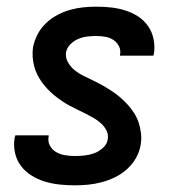

<svg xmlns="http://www.w3.org/2000/svg" viewBox="-20 -548 540 576"><path d="M204 8Q181 8 158 5.5Q135 3 114 -3.5Q93 -10 74.5 -21.5Q56 -33 43 -50Q30 -67 25 -89.5Q20 -112 24 -135Q25 -137 25 -138.5Q25 -140 26 -142H126Q126 -141 126 -140.5Q126 -140 126 -139Q123 -124 129.5 -111.5Q136 -99 148 -92Q160 -85 174.5 -82.5Q189 -80 204 -80Q219 -80 233.5 -81.5Q248 -83 262 -88Q276 -93 288.5 -104Q301 -115 303 -129Q306 -144 299.5 -156.5Q293 -169 283 -178Q273 -187 261 -194Q249 -201 237 -207Q225 -213 212.5 -219Q200 -225 188 -231.5Q176 -238 165 -245.5Q154 -253 143.5 -261.5Q133 -270 123.5 -280Q114 -290 106 -301Q98 -312 92 -324Q86 -336 82.5 -349.5Q79 -363 78 -377Q77 -391 79 -406Q83 -426 92.5 -444.5Q102 -463 117.5 -478Q133 -493 152 -503Q171 -513 190.5 -518.5Q210 -524 230 -526Q250 -528 269 -528Q292 -528 314 -525.5Q336 -523 356.5 -516.5Q377 -510 394.5 -498.5Q412 -487 424 -470Q436 -453 440.5 -431.5Q445 -410 442 -387Q441 -386 441 -384Q441 -382 440 -381H340Q340 -381 340 -382Q340 -383 340 -383Q343 -397 337 -409Q331 -421 320.5 -428Q310 -435 296.5 -437.5Q283 -440 269 -440Q256 -440 242.5 -438.5Q229 -437 215.5 -431.5Q202 -426 191.5 -415.5Q181 -405 178 -391Q176 -374 184.5 -360Q193 -346 205 -336.5Q217 -327 231.5 -320Q246 -313 260.5 -306Q275 -299 289 -291Q303 -283 316 -274.5Q329 -266 341 -255.5Q353 -245 363.5 -233.5Q374 -222 382.5 -208.5Q391 -195 396 -180Q401 -165 403 -148Q405 -131 402 -114Q399 -94 388.5 -75Q378 -56 361.5 -41Q345 -26 325.5 -16.5Q306 -7 285.5 -1.5Q265 4 245 6Q225 8 204 8Z"/></svg>

Font: Iosevka SS04 Semibold Oblique
Style: Regular
Weight: 600
Italic angle: -9°
Monospace: yes
Designer: Belleve Invis
Foundry: Belleve Invis
Version: Version 19.0.0; ttfautohint (v1.8.4)